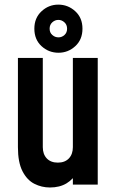

<svg xmlns="http://www.w3.org/2000/svg" viewBox="-20 -798 506 830"><path d="M196 12.5Q160 12.5 128.5 -3.5Q97 -19.5 77.2 -57.8Q57.5 -96 57.5 -162V-547.5H165V-162Q165 -131.5 182.2 -113.2Q199.5 -95 230 -95Q260.5 -95 277.8 -113.2Q295 -131.5 295 -162V-547.5H402.5V0H295V-80L314 -55.5Q297.5 -23.5 267.8 -5.5Q238 12.5 196 12.5ZM233 -570Q190.5 -570 159.5 -598.5Q128.5 -627 128.5 -674Q128.5 -720.5 159.5 -749.2Q190.5 -778 232 -778Q274 -778 305.2 -749.5Q336.5 -721 336.5 -674Q336.5 -627 305.5 -598.5Q274.5 -570 233 -570ZM233 -636.5Q247.5 -636.5 258.8 -646.8Q270 -657 270 -674Q270 -691 258.5 -701.5Q247 -712 232.5 -712Q217.5 -712 206 -701.5Q194.5 -691 194.5 -674Q194.5 -657 206 -646.8Q217.5 -636.5 233 -636.5Z"/></svg>

Font: Mohave Light SemiBold
Style: Regular
Weight: 600
Version: Version 2.003